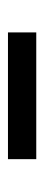

<svg xmlns="http://www.w3.org/2000/svg" viewBox="170 -524 113 494"><g transform="rotate(-90 227.0 -277.5)"><path d="M390.1 -314V-241.2H64V-314Z"/></g></svg>

Font: Stilu Light
Style: Regular
Weight: 300
Designer: Genilson Lima Santos
Foundry: Genilson Lima Santos
Version: Version 1.200;PS 001.200;hotconv 1.0.88;makeotf.lib2.5.64775